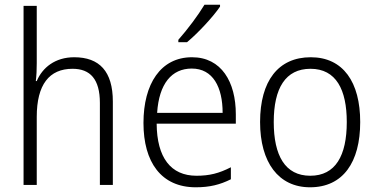

<svg xmlns="http://www.w3.org/2000/svg" viewBox="-20 -785 1601 815"><path d="M136 -517V-760H80V0H136V-289C136 -426 189 -493 288 -493C363 -493 404 -449 404 -348V0H459V-354C459 -482 402 -542 295 -542C214 -542 160 -498 136 -441H132C135 -466 136 -489 136 -517Z M914 -757V-765H848C821 -720 776 -660 737 -616V-606H774C821 -645 885 -714 914 -757ZM795 -542C662 -542 589 -429 589 -263C589 -97 664 10 811 10C870 10 914 -1 960 -24V-75C909 -49 869 -39 814 -39C705 -39 646 -116 645 -260H981V-300C981 -437 920 -542 795 -542ZM794 -494C884 -494 925 -415 925 -306H647C655 -430 709 -494 794 -494Z M1509 -267C1509 -436 1437 -542 1299 -542C1161 -542 1084 -441 1084 -267C1084 -96 1162 10 1296 10C1436 10 1509 -96 1509 -267ZM1142 -267C1142 -411 1192 -493 1298 -493C1407 -493 1452 -404 1452 -267C1452 -124 1404 -39 1297 -39C1190 -39 1142 -125 1142 -267Z"/></svg>

Font: Noto Sans SemiCondensed Light
Style: Regular
Weight: 300
Width: 4
Designer: Monotype Design Team
Foundry: Monotype Imaging Inc.
Version: Version 2.013